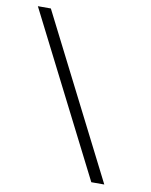

<svg xmlns="http://www.w3.org/2000/svg" viewBox="-80 -758 641 817"><g transform="rotate(10 240.5 -349.0)"><path d="M17.1 -698.2H73.2L427.2 0H371.1Z"/></g></svg>

Font: Sansation Light
Style: Light
Weight: 300
Designer: Bernd Montag
Version: Version 1.301